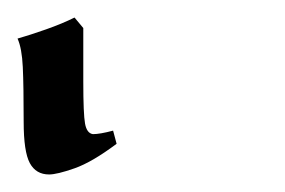

<svg xmlns="http://www.w3.org/2000/svg" viewBox="-305 35 325 219"><path d="M-172 199Q-200 220 -220 227Q-240 234 -249 234Q-264 234 -271 221Q-278 208 -278 174Q-278 133 -279 111.5Q-280 90 -285 79Q-271 75 -252.5 68.5Q-234 62 -220 55L-210 67V128Q-210 165 -208 176Q-206 187 -199 188Q-191 188 -176 184Z"/></svg>

Font: ChillKai
Style: Regular
Weight: 400
Designer: ChillType
Foundry: 寒蝉字型
Version: Version 2.000